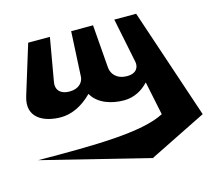

<svg xmlns="http://www.w3.org/2000/svg" viewBox="-122 -656 1344 1204"><g transform="rotate(-15 549.5 -54.5)"><path d="M851 145C702 223 395 225 28 223L726 396L1099 211L859 -505H717L776 -216C783 -182 767 -142 704 -142C637 -142 605 -182 601 -224L579 -505H437L422 -211C419 -178 391 -142 331 -142C264 -142 242 -182 250 -224L299 -505H158L59 -184C18 -50 127 0 237 0C303 0 375 -31 440 -97C479 -27 566 0 646 0C712 0 766 -31 804 -72H806Z"/></g></svg>

Font: Hussar Milosc
Style: Bold
Weight: 700
Foundry: Cannot Into Space Fonts
Version: Version 1.02